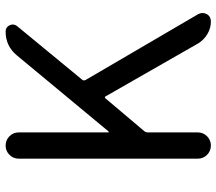

<svg xmlns="http://www.w3.org/2000/svg" viewBox="-64 -710 773 686"><g transform="rotate(-90 323.0 -366.5)"><path d="M99.6 -46.9V-686.5Q99.6 -706.1 113.3 -719.7Q127 -733.4 146.5 -733.4Q166 -733.4 179.7 -719.7Q193.4 -706.1 193.4 -686.5V-366.2Q193.4 -365.2 194.8 -365.2Q196.3 -365.2 197.3 -366.2L468.8 -693.4Q502 -733.4 553.7 -733.4Q569.3 -733.4 576.2 -719.2Q583 -705.1 573.2 -692.4L381.8 -460Q377 -454.1 380.9 -447.3L616.2 -44.9Q620.1 -37.1 620.1 -29.8Q620.1 -22.5 616.2 -14.6Q607.4 0 589.8 0Q566.4 0 545.4 -12.2Q524.4 -24.4 511.7 -44.9L322.3 -376Q319.3 -381.8 314.5 -376L197.3 -237.3Q193.4 -232.4 193.4 -224.6V-46.9Q193.4 -27.3 179.7 -13.7Q166 0 146.5 0Q127 0 113.3 -13.7Q99.6 -27.3 99.6 -46.9Z"/></g></svg>

Font: Gen Jyuu Gothic P Regular
Style: Regular
Weight: 400
Designer: [Source Han Sans]
Ryoko NISHIZUKA  (kana & ideographs); Paul D. Hunt (Latin, Greek & Cyrillic); Wenlong ZHANG  (bopomofo
Version: Version 1.002.20150607